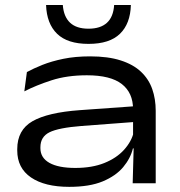

<svg xmlns="http://www.w3.org/2000/svg" viewBox="-20 -712 699 746"><path d="M495.5 0 499.5 -143.5 497 -162V-273.5V-287.5Q497 -351.5 453.2 -385.5Q409.5 -419.5 317.5 -419.5Q240.5 -419.5 180.2 -400Q120 -380.5 74.5 -357L84.5 -432Q109 -445.5 144.5 -459.8Q180 -474 226.2 -483.5Q272.5 -493 330 -493Q400 -493 449 -477.2Q498 -461.5 528 -433Q558 -404.5 571.5 -366Q585 -327.5 585 -281.5V0ZM249 14Q154 14 100.5 -22.5Q47 -59 47 -127.5V-132.5Q47 -207 106.2 -241Q165.5 -275 290 -284L507 -299.5L508.5 -238.5L296.5 -222.5Q207.5 -215.5 172.2 -198Q137 -180.5 137 -140V-136Q137 -99 172 -79.2Q207 -59.5 272.5 -59.5Q337.5 -59.5 385 -78.5Q432.5 -97.5 461.8 -129.8Q491 -162 500 -199.5L514 -135.5H496.5Q487 -96.5 458.5 -62.5Q430 -28.5 379 -7.2Q328 14 249 14ZM324 -541.5Q242 -541.5 201.8 -580.8Q161.5 -620 159 -692.5H224Q227.5 -647 252.2 -623.8Q277 -600.5 324 -600.5Q370 -600.5 395.2 -623.2Q420.5 -646 423.5 -692.5H488.5Q486.5 -620 446.2 -580.8Q406 -541.5 324 -541.5Z"/></svg>

Font: Anek Latin Expanded
Style: Regular
Weight: 400
Width: 7
Designer: Yesha Goshar
Foundry: Ek Type
Version: Version 1.003